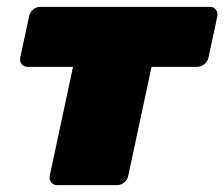

<svg xmlns="http://www.w3.org/2000/svg" viewBox="-20 -540 654 560"><path d="M147 0Q136 0 129.5 -8Q123 -16 125 -27L193 -345H60Q49 -345 43 -353Q37 -361 39 -372L65 -493Q67 -504 76.5 -512Q86 -520 97 -520H592Q603 -520 609.5 -512Q616 -504 614 -493L588 -372Q586 -361 576 -353Q566 -345 555 -345H422L354 -27Q352 -16 342.5 -8Q333 0 322 0Z"/></svg>

Font: Rubik Light Black
Style: Italic
Weight: 900
Italic angle: -12°
Version: Version 2.104